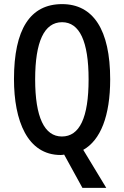

<svg xmlns="http://www.w3.org/2000/svg" viewBox="-20 -744 603 934"><path d="M516 -358C516 -600 433 -724 282 -724C127 -724 48 -602 48 -359C48 -157 113 10 275 10C281 10 289 9 292 8L381 170H497L385 -15C469 -62 516 -180 516 -358ZM151 -358C151 -541 195 -636 282 -636C367 -636 411 -543 411 -358C411 -171 367 -80 281 -80C196 -80 151 -174 151 -358Z"/></svg>

Font: Noto Sans Myanmar UI ExtraCondensed Medium
Style: Regular
Weight: 500
Width: 2
Designer: Monotype Design Team
Foundry: Monotype Imaging Inc.
Version: Version 2.103